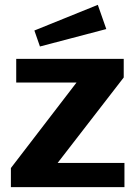

<svg xmlns="http://www.w3.org/2000/svg" viewBox="-20 -773 557 793"><path d="M494 0V-100H218L491 -453V-530H47V-432H296L25 -79V0ZM122 -647 145 -581 419 -653 384 -753Z"/></svg>

Font: Cheyenne Sans
Style: Bold
Weight: 700
Designer: The Public Sans project authors (U.S. Web Design System), Libre Franklin designed by Pablo Impallari and Rodrigo Fuenzal
Foundry: The Cheyenne Sans Project Authors
Version: Version 2.007